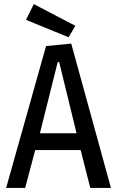

<svg xmlns="http://www.w3.org/2000/svg" viewBox="-20 -918 574 938"><path d="M348 -792 315 -736 107 -821 145 -898ZM328 -705 522 0H421L374 -185H152L103 0H10L205 -693ZM262 -615 175 -267H354L269 -615Z"/></svg>

Font: Magra
Style: Regular
Weight: 400
Designer: Viviana Monsalve
Foundry: Viviana Monsalve
Version: Version 1.001